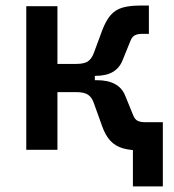

<svg xmlns="http://www.w3.org/2000/svg" viewBox="-20 -540 626 692"><path d="M258.8 -266.6 253.9 -309.6Q284.2 -309.6 297.6 -319.3Q311 -329.1 318.4 -349.6L348.6 -431.2Q361.8 -465.8 378.7 -485.4Q395.5 -504.9 421.4 -512.5Q447.3 -520 485.4 -520H516.6V-418H493.2Q475.6 -418 465.6 -412.6Q455.6 -407.2 449.7 -391.6L421.9 -323.2Q411.1 -295.4 387.2 -281Q363.3 -266.6 323.7 -266.6ZM74.7 0V-517.6H187V0ZM179.7 -208V-309.6H321.8V-208ZM459 131.8V-99.6H566.9V131.8ZM490.2 2.4Q450.7 2.4 423.3 -5.4Q396 -13.2 377.9 -32.5Q359.9 -51.8 347.7 -86.4L318.4 -168Q311.5 -188.5 297.9 -198.2Q284.2 -208 253.9 -208L258.8 -251H328.6Q409.7 -251 431.6 -194.3L459.5 -126Q465.3 -110.4 475.3 -105Q485.4 -99.6 502.9 -99.6H521.5V2.4Z"/></svg>

Font: Cascadia Code Medium
Style: Regular
Weight: 500
Monospace: yes
Designer: Aaron Bell
Foundry: Saja Typeworks
Version: Version 2407.024